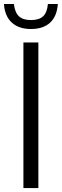

<svg xmlns="http://www.w3.org/2000/svg" viewBox="-47 -956 314 976"><path d="M72 0V-740H148V0ZM110.5 -808.5Q49.5 -808.5 13.5 -840.8Q-22.5 -873 -27 -935.5H23.5Q29 -892 49.5 -873Q70 -854 110.5 -854Q151.5 -854 172 -873Q192.5 -892 196.5 -935.5H247Q242.5 -872.5 207.2 -840.5Q172 -808.5 110.5 -808.5Z"/></svg>

Font: Encode Sans Cnd
Style: Regular
Weight: 400
Width: 3
Designer: Multiple Designers
Foundry: Impallari Type
Version: Version 3.002; ttfautohint (v1.8.3) -l 8 -r 50 -G 200 -x 14 